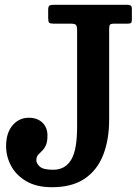

<svg xmlns="http://www.w3.org/2000/svg" viewBox="-20 -770 584 803"><path d="M5.5 -158.5Q5.5 -214 32.5 -245.8Q59.5 -277.5 100.5 -277.5Q136.5 -277.5 157.5 -257Q178.5 -236.5 178.5 -203.5Q178.5 -176 171.5 -161.5Q164.5 -147 155.2 -138.5Q146 -130 139 -122Q132 -114 132 -99.5Q132 -87 146.2 -73.5Q160.5 -60 202.5 -60Q252 -60 277.2 -101Q302.5 -142 302.5 -240V-641.5Q302.5 -660 298 -665.5Q293.5 -671 275.5 -671H205.5Q189.5 -671 185.5 -675Q181.5 -679 181.5 -695.5V-727.5Q181.5 -743 186.5 -746.5Q191.5 -750 206.5 -750H510Q520.5 -750 526 -747.2Q531.5 -744.5 531.5 -732.5V-689Q531.5 -677.5 528 -674.2Q524.5 -671 513 -671H457.5Q442.5 -671 439.5 -666Q436.5 -661 436.5 -645.5V-270Q436.5 -185.5 411.5 -121.8Q386.5 -58 333.8 -22.5Q281 13 197.5 13Q133 13 90.2 -12Q47.5 -37 26.5 -76.2Q5.5 -115.5 5.5 -158.5Z"/></svg>

Font: Besley* Narrow Semi
Style: Regular
Weight: 600
Width: 4
Designer: Owen Earl
Foundry: indestructible type*
Version: Version 3.000; ttfautohint (v1.8.3)